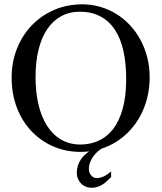

<svg xmlns="http://www.w3.org/2000/svg" viewBox="-20 -698 763 902"><path d="M502 133.8Q493.7 142.1 484.4 151.1Q475.1 160.2 464.1 167.5Q453.1 174.8 439.9 179.4Q426.8 184.1 410.6 184.1Q395 184.1 382.1 178.5Q369.1 172.9 360.1 163.3Q351.1 153.8 345.9 141.1Q340.8 128.4 340.8 114.3Q340.8 80.1 359.4 51.8Q372.6 31.2 398.9 13.2Q378.9 15.6 357.9 15.6Q290.5 15.6 231.7 -9.5Q172.9 -34.7 128.9 -80.6Q85 -126.5 59.8 -190.7Q34.7 -254.9 34.7 -333Q34.7 -407.2 60.1 -470.5Q85.4 -533.7 130.1 -579.8Q174.8 -626 235.4 -651.9Q295.9 -677.7 366.7 -677.7Q410.2 -677.7 450.4 -666Q490.7 -654.3 525.9 -632.8Q561 -611.3 589.8 -580.6Q618.7 -549.8 639.4 -511.7Q660.2 -473.6 671.6 -429.2Q683.1 -384.8 683.1 -335Q683.1 -285.2 671.9 -239.5Q660.6 -193.8 639.9 -155Q619.1 -116.2 589.8 -84.7Q560.5 -53.2 524.4 -30.8Q492.7 -11.2 456.5 0.5Q448.2 5.9 438.5 14.2Q428.2 23.4 418.9 35.9Q409.7 48.3 403.6 63.7Q397.5 79.1 397.5 97.2Q397.5 104 399.9 111.3Q402.3 118.7 407.2 124.8Q412.1 130.9 418.7 134.8Q425.3 138.7 434.1 138.7Q449.2 138.7 466.8 130.9Q484.4 123 502 106.9ZM572.8 -322.3Q573.2 -397.9 560.1 -457.5Q546.9 -517.1 519.8 -558.1Q492.7 -599.1 451.9 -620.8Q411.1 -642.6 356 -643.1Q306.2 -643.1 267.3 -621.8Q228.5 -600.6 201.7 -560.8Q174.8 -521 160.9 -464.1Q147 -407.2 147 -335.9Q147 -265.6 160.6 -207.5Q174.3 -149.4 200.7 -107.7Q227.1 -65.9 266.4 -42.7Q305.7 -19.5 356.9 -19Q404.3 -19 443.8 -37.1Q483.4 -55.2 512 -92.5Q540.5 -129.9 556.4 -187Q572.3 -244.1 572.8 -322.3Z"/></svg>

Font: Doulos SIL Am
Style: Regular
Weight: 400
Designer: Walt Agee, Victor Gaultney, Peter Martin, Debbi Hosken, Becca Hirsbrunner
Foundry: SIL International
Version: Version 5.000